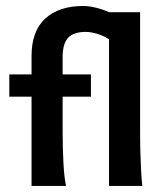

<svg xmlns="http://www.w3.org/2000/svg" viewBox="-20 -613 548 633"><path d="M84 0V-294.4H10.7V-367.7H84V-428.2Q84 -510.7 129.4 -552Q174.8 -593.3 254.4 -593.3Q273.4 -593.3 297.1 -587.4Q320.8 -581.5 339.8 -572.8H441.9V-173.8Q441.9 -150.4 442.6 -116.9Q443.4 -83.5 445.1 -51.8Q446.8 -20 449.2 0H339.4V-483.4Q322.8 -494.6 301.3 -501.2Q279.8 -507.8 262.7 -507.8Q222.7 -507.8 204.6 -488.5Q186.5 -469.2 186.5 -424.3V-367.7H279.8V-294.4H186.5V-180.7Q186.5 -127.4 189 -78.1Q191.4 -28.8 197.8 0Z"/></svg>

Font: Harmattan
Style: Bold
Weight: 700
Designer: George W. Nuss III and SIL International
Foundry: SIL International
Version: Version 4.000